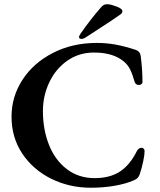

<svg xmlns="http://www.w3.org/2000/svg" viewBox="-20 -865 749 899"><path d="M34 -319Q34 -412 85 -491Q136 -570 227.5 -617Q319 -664 433 -664Q480 -664 522.5 -656Q565 -648 614 -632Q636 -625 639 -602Q647 -538 647 -484Q648 -476 642.5 -471.5Q637 -467 630 -467Q623 -467 617.5 -471Q612 -475 610 -483Q600 -518 589.5 -539.5Q579 -561 560 -577Q510 -619 420 -619Q350 -619 295.5 -581Q241 -543 211 -480Q181 -417 181 -345Q181 -258 209.5 -186.5Q238 -115 293 -73Q348 -31 423 -31Q495 -31 542 -62Q589 -93 621 -158Q625 -165 630.5 -169Q636 -173 642 -173Q648 -173 652.5 -169Q657 -165 657 -157Q657 -140 650.5 -109Q644 -78 634 -48Q629 -36 623 -30.5Q617 -25 605 -20Q568 -4 516 5Q464 14 405 14Q305 14 220 -28Q135 -70 84.5 -145.5Q34 -221 34 -319ZM350 -691Q350 -698 359 -710Q405 -776 455 -833Q467 -847 486 -845Q501 -844 527 -834Q553 -824 553 -813Q553 -807 549.5 -802.5Q546 -798 536 -792Q508 -772 446 -732Q402 -704 383 -691Q367 -681 360 -683Q350 -684 350 -691Z"/></svg>

Font: EB Garamond SemiBold
Style: Regular
Weight: 600
Designer: Georg Duffner and Octavio Pardo
Foundry: Georg Duffner
Version: Version 1.000